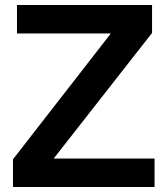

<svg xmlns="http://www.w3.org/2000/svg" viewBox="-20 -749 672 769"><path d="M32 0V-111L424 -615H48V-729H589V-617L195 -114H599V0Z"/></svg>

Font: Mona Sans SemiBold
Style: Regular
Weight: 600
Designer: Deni Anggara
Foundry: GitHub
Version: Version 2.000;Glyphs 3.2.3 (3260)